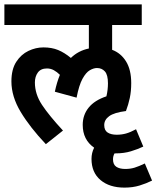

<svg xmlns="http://www.w3.org/2000/svg" viewBox="-20 -642 713 875"><path d="M178 -426Q216 -426 245 -414Q274 -402 303 -378Q337 -411 385 -421V-528H0V-622H626V-528H491V-415Q531 -400 554.5 -362Q578 -324 578 -263Q578 -226 571.5 -195.5Q565 -165 554 -136Q500 -129 477.5 -112.5Q455 -96 455 -72Q455 -48 470.5 -38Q486 -28 512 -28Q534 -28 554 -33.5Q574 -39 600 -53L633 26Q608 38 576.5 47.5Q545 57 507 57Q504 57 502 57Q495 69 495 84Q495 108 510 118Q525 128 551 128Q574 128 593.5 122Q613 116 640 103L673 181Q647 194 616 203.5Q585 213 547 213Q479 213 438 178.5Q397 144 397 82Q397 55 409 31Q357 -5 357 -73Q357 -118 384 -151.5Q411 -185 465 -203Q472 -233 472 -262Q472 -301 458 -316.5Q444 -332 422 -332Q407 -332 389.5 -322Q372 -312 356 -283Q340 -254 329 -197L230 -224Q239 -267 253 -301Q240 -314 225.5 -322Q211 -330 194 -330Q166 -330 152.5 -311.5Q139 -293 139 -266Q139 -213 171.5 -164Q204 -115 267 -47L189 15Q117 -61 74.5 -131.5Q32 -202 32 -271Q32 -326 54 -360Q76 -394 109.5 -410Q143 -426 178 -426Z"/></svg>

Font: Noto Sans Condensed SemiBold
Style: Regular
Weight: 600
Width: 3
Designer: Monotype Design Team
Foundry: Monotype Imaging Inc.
Version: Version 2.013; ttfautohint (v1.8.4.7-5d5b)